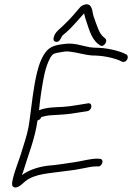

<svg xmlns="http://www.w3.org/2000/svg" viewBox="-20 -859 610 886"><path d="M150 -521C134 -453 126 -375 117 -308C112 -262 100 -223 86 -179C73 -131 49 -77 39 -32C36 -18 33 -4 40 2C58 17 84 -12 96 -22C140 -58 209 -59 278 -69L324 -75C340 -78 354 -80 368 -83C387 -87 405 -91 422 -91H430C451 -87 464 -126 440 -126L431 -127C395 -127 362 -116 327 -111C286 -105 239 -97 197 -94C154 -88 112 -74 81 -51C83 -55 84 -59 86 -64C109 -141 142 -220 153 -303C160 -305 166 -309 169 -315V-318C184 -323 199 -326 213 -327C261 -330 286 -330 338 -339L383 -346C406 -350 409 -387 385 -382L342 -375C313 -370 289 -367 272 -366C232 -364 196 -364 162 -351L160 -349L164 -387C169 -429 177 -480 186 -521C192 -546 201 -573 211 -590C213 -596 222 -608 229 -611L242 -615C247 -616 253 -617 260 -618L278 -621C285 -622 292 -622 300 -621C338 -617 367 -606 405 -603C454 -603 501 -593 534 -579C539 -576 546 -571 555 -574C571 -580 574 -602 563 -608C527 -626 472 -639 415 -639C407 -640 400 -640 394 -641C360 -647 326 -661 284 -657C249 -653 218 -649 196 -625C174 -600 160 -563 150 -521ZM231 -696C225 -680 224 -669 238 -666C252 -663 259 -678 265 -690C266 -693 269 -696 275 -701C285 -708 294 -718 306 -729C328 -752 343 -769 365 -794L368 -797C370 -790 372 -781 374 -774C388 -735 399 -682 432 -657L440 -651C456 -636 480 -668 466 -681L458 -688C448 -695 438 -713 433 -726L423 -752C420 -761 417 -769 415 -775C405 -795 410 -834 384 -839C373 -841 356 -833 351 -827C327 -799 308 -776 282 -751C266 -733 240 -717 231 -696Z"/></svg>

Font: Stray Cat
Style: Obl
Weight: 400
Version: Version 1.0